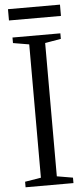

<svg xmlns="http://www.w3.org/2000/svg" viewBox="-60 -917 411 949"><g transform="rotate(-5 146.0 -442.0)"><path d="M107 -40.5V-702L27.5 -715.5V-743H265V-715.5L186 -702V-40.5L265 -27V0H27.5V-27.5ZM275.5 -884.5V-828.5H17.5V-884.5Z"/></g></svg>

Font: Merriweather 96pt Light
Style: Regular
Weight: 300
Version: Version 2.100